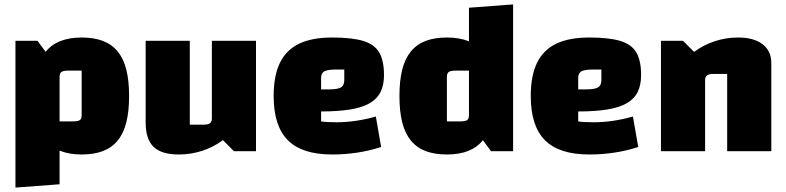

<svg xmlns="http://www.w3.org/2000/svg" viewBox="-20 -685 3560 870"><path d="M350 15Q295 15 254 -1Q213 -17 187 -49.5Q161 -82 148 -132Q135 -182 135 -250Q135 -318 148 -368Q161 -418 187 -450.5Q213 -483 254 -499Q295 -515 350 -515Q406 -515 446.5 -499.5Q487 -484 513.5 -451.5Q540 -419 552.5 -369Q565 -319 565 -250Q565 -181 552.5 -131Q540 -81 513.5 -48.5Q487 -16 446.5 -0.5Q406 15 350 15ZM250 -135H311Q334 -135 342 -141Q350 -147 350 -163V-365H289Q267 -365 258.5 -359Q250 -353 250 -337ZM50 165V-500H150L250 -365V150Z M1140 -500V0H1040L990 -50Q947 -18 896 -1.5Q845 15 790 15Q712 15 676 -19.5Q640 -54 640 -130V-500H840V-120H901Q922 -120 931 -126.5Q940 -133 940 -148V-500Z M1485 15Q1417 15 1367 -1Q1317 -17 1284.5 -49.5Q1252 -82 1236 -132Q1220 -182 1220 -250Q1220 -342 1248.5 -400.5Q1277 -459 1335.5 -487Q1394 -515 1485 -515Q1575 -515 1626 -499.5Q1677 -484 1698.5 -447Q1720 -410 1720 -345Q1720 -300 1704.5 -268.5Q1689 -237 1655.5 -217.5Q1622 -198 1567.5 -189Q1513 -180 1435 -180H1405V-280H1471Q1510 -280 1525 -289Q1540 -298 1540 -322V-370H1504Q1465 -370 1450 -362Q1435 -354 1435 -332V-135Q1456 -131 1505 -131Q1548 -131 1592.5 -137.5Q1637 -144 1683 -157L1707 -19Q1655 -2 1599.5 6.5Q1544 15 1485 15Z M2005 -515Q2061 -515 2101.5 -499Q2142 -483 2168 -450.5Q2194 -418 2207 -368Q2220 -318 2220 -250Q2220 -182 2207 -132Q2194 -82 2168 -49.5Q2142 -17 2101.5 -1Q2061 15 2005 15Q1949 15 1908.5 -0.5Q1868 -16 1841.5 -48.5Q1815 -81 1802.5 -131Q1790 -181 1790 -250Q1790 -319 1802.5 -369Q1815 -419 1841.5 -451.5Q1868 -484 1908.5 -499.5Q1949 -515 2005 -515ZM2105 -365H2044Q2022 -365 2013.5 -359Q2005 -353 2005 -337V-135H2066Q2089 -135 2097 -141Q2105 -147 2105 -163ZM2305 -665V0H2205L2105 -135V-650Z M2650 15Q2582 15 2532 -1Q2482 -17 2449.5 -49.5Q2417 -82 2401 -132Q2385 -182 2385 -250Q2385 -342 2413.5 -400.5Q2442 -459 2500.5 -487Q2559 -515 2650 -515Q2740 -515 2791 -499.5Q2842 -484 2863.5 -447Q2885 -410 2885 -345Q2885 -300 2869.5 -268.5Q2854 -237 2820.5 -217.5Q2787 -198 2732.5 -189Q2678 -180 2600 -180H2570V-280H2636Q2675 -280 2690 -289Q2705 -298 2705 -322V-370H2669Q2630 -370 2615 -362Q2600 -354 2600 -332V-135Q2621 -131 2670 -131Q2713 -131 2757.5 -137.5Q2802 -144 2848 -157L2872 -19Q2820 -2 2764.5 6.5Q2709 15 2650 15Z M2975 0V-500H3075L3125 -450Q3169 -482 3219.5 -498.5Q3270 -515 3325 -515Q3396 -515 3435.5 -484.5Q3475 -454 3475 -400V0H3275V-350H3214Q3193 -350 3184 -343.5Q3175 -337 3175 -322V0Z"/></svg>

Font: Changa ExtraLight ExtraBold
Style: Regular
Weight: 800
Version: Version 3.002; ttfautohint (v1.8.2)